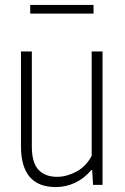

<svg xmlns="http://www.w3.org/2000/svg" viewBox="-20 -749 506 778"><path d="M65 -156.5V-540.5H109V-155.5Q109 -89.5 136 -61Q163 -32.5 211.5 -32.5Q249 -32.5 288.5 -53Q328 -73.5 351.5 -117.5V-540.5H395.5V0H357L353.5 -59.5H349.5Q321 -25.5 283.8 -8.2Q246.5 9 206 9Q65 9 65 -156.5ZM102.5 -694V-729H359V-694Z"/></svg>

Font: Encode Sans Condensed ExLight
Style: Regular
Weight: 275
Width: 3
Designer: Multiple Designers
Foundry: Impallari Type
Version: Version 2.000